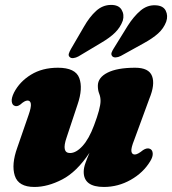

<svg xmlns="http://www.w3.org/2000/svg" viewBox="-20 -748 700 781"><path d="M589 -143Q600 -139 601.2 -124.8Q602.5 -110.5 591 -92Q563 -45.5 511.8 -16.5Q460.5 12.5 402.5 12.5Q320.5 12.5 320.5 -49Q320.5 -65.5 327.8 -85.5Q335 -105.5 344 -126.5Q292 -48.5 233 -18Q174 12.5 120 12.5Q55 12.5 40.2 -33.2Q25.5 -79 50.5 -148L96.5 -281Q107.5 -312.5 105.5 -325.8Q103.5 -339 92 -339Q80.5 -339 63 -323Q49 -312.5 38.5 -318Q29.5 -321.5 27.8 -335.2Q26 -349 37 -371.5Q60 -416 106 -444.2Q152 -472.5 215.5 -472.5Q287 -472.5 302.5 -430.5Q318 -388.5 295.5 -323L251 -189Q229 -125.5 265 -125.5Q289.5 -125.5 315.8 -154.2Q342 -183 362.5 -238Q389 -308 389 -337.5Q389 -353.5 383.5 -367.2Q378 -381 378 -399Q378 -432.5 417.5 -452.5Q457 -472.5 530 -472.5Q585.5 -472.5 598.5 -438.5Q611.5 -404.5 587.5 -346.5L526 -179Q512.5 -145.5 514.5 -132.5Q516.5 -119.5 528.5 -119.5Q540 -119.5 562 -137.5Q577.5 -147.5 589 -143ZM321.5 -639.5Q344 -679 370.5 -703.2Q397 -727.5 430.5 -728Q462.5 -728.5 474.5 -708.5Q486.5 -688.5 479.5 -664Q469.5 -636.5 448.2 -615.5Q427 -594.5 391 -573.5L299 -518.5Q289 -513 279 -511.8Q269 -510.5 263.5 -516Q257.5 -521.5 260 -529.8Q262.5 -538 268.5 -548.5ZM499.5 -643Q524 -681.5 551.5 -704.8Q579 -728 612 -726.5Q643.5 -725.5 654 -704.8Q664.5 -684 656 -659.5Q645.5 -632 623.2 -612Q601 -592 564.5 -572L471.5 -520.5Q461 -515 451 -514.5Q441 -514 436.5 -519.5Q431 -526 434 -534.2Q437 -542.5 443.5 -552.5Z"/></svg>

Font: Fraunces 72pt S050 Black
Style: Italic
Weight: 900
Italic angle: -16°
Version: Version 1.000; ttfautohint (v1.8.3)